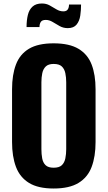

<svg xmlns="http://www.w3.org/2000/svg" viewBox="-20 -1068 616 1099"><path d="M287 11Q198 11 146 -21Q94 -53 71.5 -112.5Q49 -172 49 -255V-557Q49 -640 71.5 -699Q94 -758 146 -789Q198 -820 287 -820Q377 -820 429.5 -788.5Q482 -757 504.5 -698.5Q527 -640 527 -557V-255Q527 -172 504.5 -112.5Q482 -53 429.5 -21Q377 11 287 11ZM287 -108Q319 -108 334 -122.5Q349 -137 354 -161.5Q359 -186 359 -214V-597Q359 -625 354 -649Q349 -673 334 -687.5Q319 -702 287 -702Q257 -702 242 -687.5Q227 -673 222 -649Q217 -625 217 -597V-214Q217 -186 221.5 -161.5Q226 -137 241 -122.5Q256 -108 287 -108ZM368 -907Q342 -907 321 -919Q300 -931 281 -942.5Q262 -954 242 -954Q221 -954 213.5 -942.5Q206 -931 206 -913H132Q132 -952 139.5 -982.5Q147 -1013 166.5 -1030.5Q186 -1048 220 -1048Q245 -1048 264.5 -1037Q284 -1026 303 -1014.5Q322 -1003 343 -1003Q360 -1003 367.5 -1013.5Q375 -1024 375 -1042H444Q444 -1010 439.5 -979Q435 -948 418.5 -927.5Q402 -907 368 -907Z"/></svg>

Font: Oswald SemiBold
Style: Regular
Weight: 600
Designer: Vernon Adams
Foundry: Vernon Adams
Version: Version 4.103;gftools[0.9.33.dev8+g029e19f]